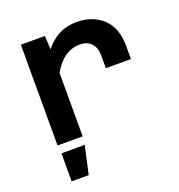

<svg xmlns="http://www.w3.org/2000/svg" viewBox="-137 -680 924 992"><g transform="rotate(-20 325.0 -183.5)"><path d="M454 -290V-362Q454 -402 432 -426.5Q410 -451 367 -451Q317 -451 274 -415.5Q231 -380 197 -299L182 -420Q206 -468 237.5 -500.5Q269 -533 307.5 -549.5Q346 -566 393 -566Q480 -566 536 -514Q592 -462 592 -362V-290ZM83 0V-554H215L221 -446V0ZM88 199V45H216L182 199Z"/></g></svg>

Font: Azeret Mono Thin SemiBold
Style: Regular
Weight: 600
Version: Version 1.002